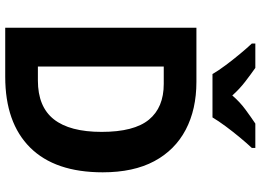

<svg xmlns="http://www.w3.org/2000/svg" viewBox="-148 -826 974 717"><g transform="rotate(90 338.5 -467.0)"><path d="M623 -364Q623 -186 530.5 -93Q438 0 266 0H83V-714H285Q388 -714 464 -674Q540 -634 581.5 -556.5Q623 -479 623 -364ZM472 -360Q472 -481 426.5 -536.5Q381 -592 293 -592H228V-122H280Q378 -122 425 -181.5Q472 -241 472 -360ZM256 -774Q244 -795 223.5 -822.5Q203 -850 181 -876.5Q159 -903 142 -921V-934H233Q256 -918 284 -896.5Q312 -875 336 -848Q360 -876 388.5 -897Q417 -918 441 -934H532V-921Q515 -903 493 -876.5Q471 -850 451 -823Q431 -796 418 -774Z"/></g></svg>

Font: Noto Sans Gujarati UI SemiCondensed
Style: Bold
Weight: 700
Width: 4
Designer: Jelle Bosma - Monotype Design Team, Universal Thirst
Foundry: Monotype Imaging Inc.
Version: Version 2.106; ttfautohint (v1.8.4.7-5d5b)